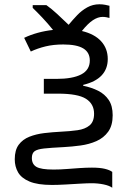

<svg xmlns="http://www.w3.org/2000/svg" viewBox="-20 -684 640 898"><path d="M505 194Q491 184 464.5 178.5Q438 173 408 173Q388 173 354.5 175Q321 177 285.5 179Q250 181 223 181Q156 181 118 165Q80 149 64.5 122Q49 95 49 61Q49 18 67.5 -7Q86 -32 117.5 -44.5Q149 -57 187 -61.5Q225 -66 264 -68Q307 -70 342.5 -75Q378 -80 399 -97.5Q420 -115 420 -152Q420 -198 382 -222Q344 -246 251 -246H185V-315H243Q320 -315 360 -336Q400 -357 400 -401Q400 -439 369.5 -457.5Q339 -476 276 -476Q230 -476 193 -467Q156 -458 124 -443L93 -507Q122 -521 156.5 -530.5Q191 -540 228 -544Q204 -574 177.5 -602Q151 -630 133 -647V-660H197Q221 -643 247 -619Q273 -595 301 -568Q320 -591 341 -613Q362 -635 388 -649.5Q414 -664 445 -664Q459 -664 472 -661.5Q485 -659 492 -657V-600Q486 -602 477 -603.5Q468 -605 460 -605Q438 -605 414.5 -589.5Q391 -574 363 -539Q422 -525 453 -491Q484 -457 484 -408Q484 -362 455.5 -331.5Q427 -301 369 -287V-283Q408 -275 439 -259.5Q470 -244 488.5 -216.5Q507 -189 507 -145Q507 -97 486 -68Q465 -39 431 -24Q397 -9 356.5 -3.5Q316 2 278 4Q218 7 186 10.5Q154 14 141.5 23.5Q129 33 129 55Q129 84 150.5 96.5Q172 109 230 109Q261 109 292 106.5Q323 104 353.5 102Q384 100 410 100Q447 100 470 105.5Q493 111 505 120Z"/></svg>

Font: Noto Sans Mono
Style: Regular
Weight: 400
Designer: Monotype Design Team
Foundry: Monotype Imaging Inc.
Version: Version 2.014